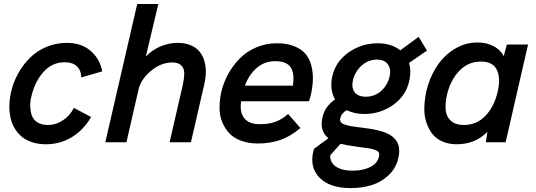

<svg xmlns="http://www.w3.org/2000/svg" viewBox="-20 -710 2675 958"><path d="M210 9.8Q171.9 9.8 140.6 -0.2Q109.4 -10.3 88.1 -28.3Q66.9 -46.4 52.5 -70.8Q38.1 -95.2 32 -124.8Q25.9 -154.3 26.9 -186.5Q27.8 -218.8 35.6 -252.9Q46.9 -300.8 70.6 -343.5Q94.2 -386.2 128.7 -420.9Q163.1 -455.6 211.2 -475.8Q259.3 -496.1 313.5 -496.1Q384.8 -496.1 430.9 -457.5Q477.1 -418.9 490.2 -354L385.7 -323.7Q384.3 -360.8 362.5 -380.1Q340.8 -399.4 303.7 -399.4Q239.7 -399.4 196.8 -350.8Q153.8 -302.2 137.7 -232.9Q129.9 -205.6 130.9 -179.2Q131.8 -152.8 139.4 -132.3Q147 -111.8 167.5 -99.1Q188 -86.4 218.8 -86.4Q259.3 -86.4 294.7 -110.1Q330.1 -133.8 348.6 -171.9L434.6 -126Q396 -60.1 337.4 -25.1Q278.8 9.8 210 9.8Z M505.4 0 664.6 -689.9H770L707.5 -427.7Q741.7 -462.9 783.4 -479.5Q825.2 -496.1 865.7 -496.1Q902.8 -496.1 930.7 -484.6Q958.5 -473.1 974.9 -453.4Q991.2 -433.6 999.3 -407Q1007.3 -380.4 1007.1 -351.3Q1006.8 -322.3 999.5 -290.5L932.6 0H826.2L892.1 -286.1Q898.9 -317.9 899.4 -342.8Q899.9 -367.7 885 -383.1Q870.1 -398.4 838.9 -398.4Q784.2 -398.4 733.6 -356.7Q683.1 -314.9 670.9 -262.2L610.8 0Z M1267.1 5.9Q1219.7 5.9 1182.9 -7.8Q1146 -21.5 1123.8 -45.4Q1101.6 -69.3 1088.4 -101.8Q1075.2 -134.3 1075.4 -172.1Q1075.7 -210 1084 -251Q1095.2 -298.3 1118.9 -341.3Q1142.6 -384.3 1176.8 -418.7Q1210.9 -453.1 1258.8 -473.6Q1306.6 -494.1 1360.8 -494.1Q1412.1 -494.1 1448.7 -479.2Q1485.4 -464.4 1505.4 -439.9Q1525.4 -415.5 1533.9 -380.9Q1542.5 -346.2 1541 -309.6Q1539.6 -272.9 1529.8 -231L1521.5 -204.6H1183.1Q1174.8 -151.9 1198.2 -121.1Q1221.7 -90.3 1276.4 -90.3Q1320.3 -90.3 1353 -101.8Q1385.7 -113.3 1417.5 -141.1L1479 -71.3Q1428.7 -28.8 1378.2 -11.5Q1327.6 5.9 1267.1 5.9ZM1202.1 -282.7H1441.4Q1450.7 -345.2 1429.7 -375Q1408.7 -404.8 1353 -404.8Q1299.3 -404.8 1260.3 -370.4Q1221.2 -335.9 1202.1 -282.7Z M2110.4 -457.5 2021 -396Q2033.2 -355 2022 -306.2Q2005.4 -231.4 1941.4 -186.3Q1877.4 -141.1 1797.9 -141.1Q1748.5 -141.1 1710.4 -160.2Q1684.1 -146.5 1677.7 -120.1Q1675.3 -108.4 1680.7 -100.6Q1686 -92.8 1703.1 -87.6Q1720.2 -82.5 1732.4 -80.3Q1744.6 -78.1 1773.4 -74.7Q1793 -72.3 1802.7 -70.8Q1820.3 -68.4 1834.2 -66.2Q1848.1 -64 1864.5 -60.1Q1880.9 -56.2 1893.6 -51.8Q1906.2 -47.4 1918.9 -40.8Q1931.6 -34.2 1940.7 -26.4Q1949.7 -18.6 1957.3 -8.1Q1964.8 2.4 1968.3 14.9Q1971.7 27.3 1971.9 43.5Q1972.2 59.6 1967.8 78.1Q1956.1 128.4 1920.2 163.1Q1884.3 197.8 1836.2 213.1Q1788.1 228.5 1730 228.5Q1625.5 228.5 1575 177.2Q1524.4 126 1543 45.9Q1543 45.4 1544.7 40.3Q1546.4 35.2 1547.4 32.2L1618.7 -20.5Q1572.8 -56.6 1589.4 -126.5Q1601.1 -178.2 1651.9 -213.9Q1623 -264.6 1638.2 -330.6Q1655.3 -403.8 1720.2 -449Q1785.2 -494.1 1864.3 -494.1Q1933.1 -494.1 1977.5 -459L2068.8 -526.4ZM1923.8 -328.1Q1932.1 -364.3 1915.8 -388.4Q1899.4 -412.6 1860.8 -412.6Q1817.4 -412.6 1784.2 -382.6Q1751 -352.5 1740.7 -308.1Q1732.9 -272 1749.5 -249.8Q1766.1 -227.5 1805.2 -227.5Q1849.1 -227.5 1881.3 -255.9Q1913.6 -284.2 1923.8 -328.1ZM1871.1 70.8Q1874 58.6 1870.1 50.8Q1866.2 43 1850.8 37.8Q1835.4 32.7 1826.2 31Q1816.9 29.3 1789.6 25.9Q1769 22.9 1758.3 21.5Q1707 14.6 1679.2 7.3L1627.9 64.5Q1625.5 99.6 1655.3 120.6Q1685.1 141.6 1740.2 141.6Q1791.5 141.6 1827.6 123.3Q1863.8 105 1871.1 70.8Z M2508.8 -487.8H2614.7L2502.9 0H2404.3L2411.6 -51.8Q2350.6 9.8 2258.8 9.8Q2218.8 9.8 2187.5 -3.9Q2156.2 -17.6 2137.2 -42Q2118.2 -66.4 2107.2 -99.6Q2096.2 -132.8 2097.2 -171.9Q2098.1 -210.9 2106.9 -253.9Q2122.6 -320.8 2157.2 -375.5Q2191.9 -430.2 2245.6 -464.1Q2299.3 -498 2361.8 -498Q2407.2 -498 2441.9 -480.2Q2476.6 -462.4 2493.7 -429.7ZM2463.4 -253.9Q2479 -319.8 2459.2 -361.3Q2439.5 -402.8 2379.4 -402.8Q2314.9 -402.8 2270.3 -355Q2225.6 -307.1 2209.5 -233.9Q2200.7 -191.9 2204.1 -159.2Q2207.5 -126.5 2230.7 -106.4Q2253.9 -86.4 2293.9 -86.4Q2359.4 -86.4 2403.1 -133.1Q2446.8 -179.7 2463.4 -253.9Z"/></svg>

Font: HK Grotesk SemiBold Italic
Style: Regular
Weight: 600
Italic angle: -13°
Designer: Alfredo Marco Pradil and Stefan Peev
Foundry: Hanken Design Co.
Version: Version 1.000;PS 001.000;hotconv 1.0.88;makeotf.lib2.5.64775